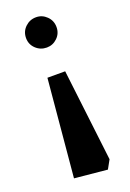

<svg xmlns="http://www.w3.org/2000/svg" viewBox="-136 -542 536 793"><g transform="rotate(-20 132.0 -145.5)"><path d="M195 201 51 187 90 -241H168L216 163ZM130.9 -359Q103 -359 83 -378Q63 -397 63 -425Q63 -453.3 83 -472.7Q103 -492 130.9 -492Q157.6 -492 177.3 -472.7Q197 -453.3 197 -425Q197 -397 177.3 -378Q157.6 -359 130.9 -359Z"/></g></svg>

Font: Kreon Light
Style: Regular
Weight: 300
Designer: Julia Petretta
Foundry: Julia Petretta and Eli Heuer
Version: Version 2.002